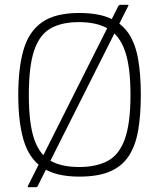

<svg xmlns="http://www.w3.org/2000/svg" viewBox="-20 -729 666 799"><path d="M137 45Q136 48 134 49Q132 50 129 50H98Q96 50 95.5 48.5Q95 47 96 45L473 -705Q475 -707 477 -708Q479 -709 480 -709H512Q515 -709 515 -708Q515 -707 513 -703ZM56 -334Q56 -446 78 -522Q100 -598 155 -636.5Q210 -675 310 -675Q388 -675 438 -653Q488 -631 516 -588.5Q544 -546 555 -482Q566 -418 566 -334Q566 -250 555 -186.5Q544 -123 516 -80Q488 -37 438 -15.5Q388 6 310 6Q210 6 155 -32.5Q100 -71 78 -146.5Q56 -222 56 -334ZM100 -334Q100 -216 122 -151Q144 -86 190 -60Q236 -34 309 -34Q381 -34 428.5 -59.5Q476 -85 499.5 -150.5Q523 -216 523 -334Q523 -453 499.5 -518.5Q476 -584 428.5 -610.5Q381 -637 309 -637Q236 -637 190 -610.5Q144 -584 122 -518.5Q100 -453 100 -334Z"/></svg>

Font: Glory ExtraLight
Style: Regular
Weight: 250
Version: Version 1.011